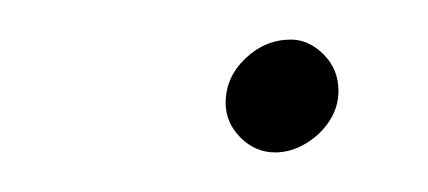

<svg xmlns="http://www.w3.org/2000/svg" viewBox="-20 -330 216 97"><path d="M94 -278Q94 -291 104 -300.5Q114 -310 127 -310Q136 -310 143.5 -302.5Q151 -295 151 -284Q151 -276 146.5 -269Q142 -262 134.5 -257.5Q127 -253 119 -253Q109 -253 101.5 -260.5Q94 -268 94 -278Z"/></svg>

Font: Josefin Sans ExtraLight
Style: Italic
Weight: 250
Italic angle: -7°
Designer: Santiago Orozco
Foundry: Typemade
Version: Version 2.000